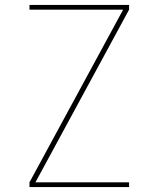

<svg xmlns="http://www.w3.org/2000/svg" viewBox="-20 -755 640 775"><path d="M99 0V-19L477 -716H99V-735H501V-716L123 -19H501V0Z"/></svg>

Font: Iosevka Thin Extended
Style: Regular
Weight: 100
Width: 7
Monospace: yes
Designer: Belleve Invis
Foundry: Belleve Invis
Version: Version 32.5.0; ttfautohint (v1.8.4)